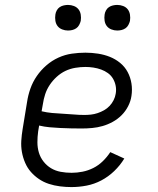

<svg xmlns="http://www.w3.org/2000/svg" viewBox="-20 -752 640 780"><path d="M270 8Q247 8 223.5 5Q200 2 178.5 -5Q157 -12 138.5 -24.5Q120 -37 105.5 -53.5Q91 -70 82 -91Q73 -112 69 -134.5Q65 -157 66.5 -180.5Q68 -204 72 -228L90 -338Q94 -365 103.5 -392Q113 -419 129.5 -443Q146 -467 168.5 -486.5Q191 -506 217.5 -518Q244 -530 272 -534Q300 -538 327 -538Q353 -538 378.5 -534Q404 -530 426.5 -521Q449 -512 468 -496.5Q487 -481 498.5 -459.5Q510 -438 514 -413Q518 -388 514 -362Q511 -341 500.5 -320.5Q490 -300 474 -284Q458 -268 438 -257Q418 -246 397 -240Q376 -234 354.5 -232Q333 -230 312 -230Q290 -230 268.5 -230.5Q247 -231 225 -232Q203 -233 181.5 -235Q160 -237 139 -242L135 -218Q132 -196 132 -174Q132 -152 138 -132Q144 -112 157 -95.5Q170 -79 187.5 -68.5Q205 -58 226.5 -54Q248 -50 271 -50Q293 -50 315.5 -54.5Q338 -59 359 -69.5Q380 -80 397.5 -97Q415 -114 428 -134L485 -108Q468 -80 444 -57Q420 -34 391.5 -19Q363 -4 332 2Q301 8 270 8ZM323 -285Q336 -285 349.5 -286.5Q363 -288 376.5 -292.5Q390 -297 402.5 -304Q415 -311 425 -321.5Q435 -332 441.5 -345Q448 -358 450 -371Q453 -387 450 -403Q447 -419 439 -432.5Q431 -446 418.5 -455Q406 -464 391 -469.5Q376 -475 359.5 -477.5Q343 -480 327 -480Q307 -480 286 -476.5Q265 -473 246 -464Q227 -455 210.5 -440Q194 -425 182 -407Q170 -389 163.5 -369Q157 -349 154 -328L149 -300Q170 -295 191.5 -293Q213 -291 235 -290Q257 -289 279 -287Q301 -285 323 -285ZM456 -628Q444 -628 432.5 -632.5Q421 -637 414 -646Q407 -655 405 -667.5Q403 -680 405 -693Q406 -701 410.5 -709.5Q415 -718 422.5 -723Q430 -728 439 -730Q448 -732 456 -732Q469 -732 480.5 -727.5Q492 -723 499 -714Q506 -705 508 -692.5Q510 -680 508 -667Q506 -659 501.5 -650.5Q497 -642 489.5 -637Q482 -632 473.5 -630Q465 -628 456 -628ZM256 -628Q244 -628 232.5 -632.5Q221 -637 214 -646Q207 -655 205 -667.5Q203 -680 205 -693Q206 -701 210.5 -709.5Q215 -718 222.5 -723Q230 -728 239 -730Q248 -732 256 -732Q269 -732 280.5 -727.5Q292 -723 299 -714Q306 -705 308 -692.5Q310 -680 308 -667Q306 -659 301.5 -650.5Q297 -642 289.5 -637Q282 -632 273.5 -630Q265 -628 256 -628Z"/></svg>

Font: Iosevka Curly Slab LtEx
Style: Italic
Weight: 300
Width: 7
Italic angle: -9°
Monospace: yes
Designer: Belleve Invis
Foundry: Belleve Invis
Version: Version 11.1.0; ttfautohint (v1.8.3)